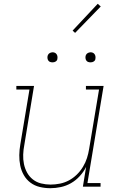

<svg xmlns="http://www.w3.org/2000/svg" viewBox="-20 -982 640 1010"><path d="M245 8Q216 8 189 1.5Q162 -5 140.5 -21Q119 -37 105.5 -60.5Q92 -84 86.5 -111Q81 -138 81.5 -166.5Q82 -195 87 -223L135 -511H66V-530H159L108 -220Q103 -195 102 -169Q101 -143 106 -119Q111 -95 122.5 -74Q134 -53 153 -38Q172 -23 196.5 -17Q221 -11 246 -11Q270 -11 295 -16Q320 -21 342.5 -33Q365 -45 384 -63.5Q403 -82 416.5 -104.5Q430 -127 437.5 -150.5Q445 -174 449 -199L501 -511H432V-530H525L440 -19H509V0H416L433 -104Q420 -78 399.5 -55.5Q379 -33 353.5 -18.5Q328 -4 300 2Q272 8 245 8ZM456 -654Q450 -654 444 -656Q438 -658 434.5 -663Q431 -668 430 -674Q429 -680 430 -686Q431 -691 433.5 -695Q436 -699 439.5 -701.5Q443 -704 447.5 -705.5Q452 -707 456 -707Q463 -707 468.5 -704.5Q474 -702 477.5 -697Q481 -692 482 -686Q483 -680 482 -674Q482 -669 479.5 -665Q477 -661 473 -658.5Q469 -656 465 -655Q461 -654 456 -654ZM256 -654Q250 -654 244 -656Q238 -658 234.5 -663Q231 -668 230 -674Q229 -680 230 -686Q231 -691 233.5 -695Q236 -699 239.5 -701.5Q243 -704 247.5 -705.5Q252 -707 256 -707Q263 -707 268.5 -704.5Q274 -702 277.5 -697Q281 -692 282 -686Q283 -680 282 -674Q282 -669 279.5 -665Q277 -661 273 -658.5Q269 -656 265 -655Q261 -654 256 -654ZM375 -809 362 -821 494 -962 510 -948Z"/></svg>

Font: Iosevka Slab ThExObl
Style: Regular
Weight: 100
Width: 7
Italic angle: -9°
Monospace: yes
Designer: Belleve Invis
Foundry: Belleve Invis
Version: Version 11.1.1; ttfautohint (v1.8.3)